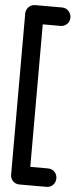

<svg xmlns="http://www.w3.org/2000/svg" viewBox="-65 -815 443 1084"><g transform="rotate(5 156.0 -273.5)"><path d="M241.2 -782.2Q263.7 -782.2 278.3 -766.6Q293 -751 293.5 -729.5Q293 -707 278.3 -692.4Q263.7 -677.7 241.2 -677.7H141.1V129.9H241.2Q263.7 129.9 278.3 144.5Q293 159.2 293.5 181.6Q293 205.1 278.3 219.7Q263.7 234.4 241.2 234.4H89.4Q66.4 234.4 51.8 219.7Q37.1 205.1 37.1 181.6V-729.5Q37.1 -751 51.8 -766.6Q66.4 -782.2 89.4 -782.2Z"/></g></svg>

Font: Comfortaa
Style: Bold
Weight: 700
Designer: Johan Aakerlund
Foundry: Johan Aakerlund
Version: Version 2.001; ttfautohint (v1.4.1)